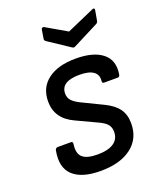

<svg xmlns="http://www.w3.org/2000/svg" viewBox="-131 -766 718 861"><g transform="rotate(-20 228.0 -335.0)"><path d="M413.1 -682.1Q418.5 -684.6 421.4 -682.6Q424.3 -680.7 423.8 -675.8L415 -626Q413.6 -617.7 405.8 -613.8L284.2 -551.8Q277.3 -547.4 270 -551.8L168.9 -619.1Q161.1 -624 162.1 -631.8L168.9 -673.8Q169.4 -678.7 173.6 -681.2Q177.7 -683.6 182.1 -681.2L280.8 -624ZM201.2 12.2Q111.3 12.2 69.8 -26.6Q28.3 -65.4 43 -143.1Q43.5 -147.9 47.1 -151.4Q50.8 -154.8 55.2 -154.8H119.1Q128.4 -154.8 127 -143.1Q120.6 -99.1 141.6 -80.6Q162.6 -62 212.9 -62Q263.7 -62 290.3 -80.1Q316.9 -98.1 316.9 -132.8Q316.9 -153.3 306.2 -167Q295.4 -180.7 270 -192.9L167 -241.2Q85 -278.8 85 -360.8Q85 -426.8 133.3 -463.4Q181.6 -500 267.1 -500Q351.1 -500 394 -465.6Q437 -431.2 425.8 -365.2Q423.8 -355 416 -355H350.1Q340.3 -355 341.8 -365.2Q345.2 -395.5 323.7 -410.6Q302.2 -425.8 257.8 -425.8Q168.9 -425.8 168.9 -368.2Q168.9 -348.6 180.7 -335.2Q192.4 -321.8 220.2 -308.1L319.8 -259.8Q362.8 -238.8 382.3 -210.9Q401.9 -183.1 401.9 -142.1Q401.9 -69.8 348.4 -28.8Q294.9 12.2 201.2 12.2Z"/></g></svg>

Font: Sofia Sans
Style: Italic
Weight: 400
Italic angle: -9°
Designer: Botio Nikoltchev, Ani Petrova
Foundry: lettersoup
Version: Version 4.100